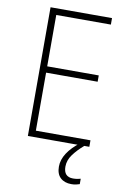

<svg xmlns="http://www.w3.org/2000/svg" viewBox="-100 -773 691 1049"><g transform="rotate(10 245.0 -248.0)"><path d="M434 0H93V-714H434V-678H131V-393H417V-358H131V-36H434ZM324 129Q324 186 376 186Q389 186 400.5 184Q412 182 418 180V210Q410 213 398 215.5Q386 218 372 218Q334 218 311.5 197Q289 176 289 135Q289 97 313 60Q337 23 382 -11L406 0Q370 31 347 62.5Q324 94 324 129Z"/></g></svg>

Font: Noto Sans Georgian SemiCondensed ExtraLight
Style: Regular
Weight: 200
Width: 4
Designer: Monotype Design Team, Akaki Razmadze
Foundry: Google LLC
Version: Version 2.005; ttfautohint (v1.8.4.7-5d5b)